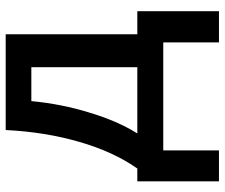

<svg xmlns="http://www.w3.org/2000/svg" viewBox="-76 -504 771 658"><g transform="rotate(-90 309.0 -174.5)"><path d="M600.1 -88.9V190.9H493.2V0H123V190.9H17.1V-88.9H61Q118.7 -170.9 152.3 -288.1Q186 -403.3 192.9 -540H521V-88.9ZM181.2 -88.9H408.2V-452.1H292Q282.2 -348.6 252.9 -253.9Q223.6 -156.2 181.2 -88.9Z"/></g></svg>

Font: Open Sans
Style: SemiBold
Weight: 600
Foundry: Ascender Corporation
Version: Version 1.10